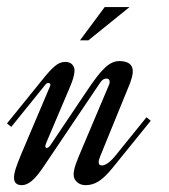

<svg xmlns="http://www.w3.org/2000/svg" viewBox="-77 -527 481 547"><path d="M64.9 -279.8Q66.4 -283.2 66.4 -285.2Q66.4 -288.1 64.7 -289.3Q63 -290.5 60.5 -290.5Q55.7 -290.5 51.8 -285.2L-44.9 -165.5L-57.1 -175.3L52.7 -311Q65.4 -326.7 79.3 -338.6Q93.3 -350.6 108.4 -350.6Q122.6 -350.6 128.9 -343Q135.3 -335.4 135.3 -326.2Q135.3 -316.9 131.8 -305.2Q128.4 -293.5 123 -280.8L55.2 -121.1Q52.2 -114.3 52.2 -110.4Q52.2 -105.5 56.2 -105.5Q61.5 -105.5 67.9 -115.2L169.9 -267.1Q185.5 -290.5 198 -306.9Q210.4 -323.2 221.4 -333.5Q232.4 -343.8 242.4 -348.4Q252.4 -353 263.2 -353Q281.7 -353 291.5 -345.7Q301.3 -338.4 301.3 -324.2Q301.3 -315.9 298.8 -306.9Q296.4 -297.9 293.9 -291L209 -83Q207 -78.1 205.6 -73.5Q204.1 -68.8 204.1 -65.4Q204.1 -59.6 206.8 -57.6Q209.5 -55.7 213.9 -55.7Q220.7 -55.7 230.5 -62.5Q240.2 -69.3 251 -82.5L340.3 -192.9L352.5 -183.1L244.6 -49.8Q232.9 -35.2 222.7 -25.4Q212.4 -15.6 203.4 -10Q194.3 -4.4 185.3 -2Q176.3 0.5 167 0.5Q152.3 0.5 142.6 -8.1Q132.8 -16.6 132.8 -29.8Q132.8 -42 138.7 -58.6Q144.5 -75.2 154.8 -99.1L233.9 -286.1Q235.4 -289.6 235.4 -293.5Q235.4 -303.2 226.1 -303.2Q222.2 -303.2 217.5 -300.8Q212.9 -298.3 208 -291L46.9 -51.8Q27.8 -23.4 13.4 -11.5Q-1 0.5 -14.6 0.5Q-37.1 0.5 -37.1 -21Q-37.1 -32.2 -31.5 -48.8Q-25.9 -65.4 -16.1 -88.9L64.9 -279.8ZM174.8 -412.1H150.9L221.2 -506.8H292Z"/></svg>

Font: Dynalight
Style: Regular
Weight: 400
Version: Version 1.000